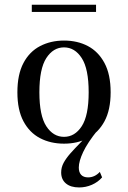

<svg xmlns="http://www.w3.org/2000/svg" viewBox="-20 -600 544 817"><path d="M316.9 197.6Q280.6 197.6 260.5 180.6Q240.3 163.7 240.3 133.9Q240.3 112.1 250.8 92.7Q261.3 73.4 279.4 52.8Q297.6 32.3 321 8.5Q344.4 -15.3 370.2 -46L396 -46.8Q352.4 7.3 333.9 46.8Q315.3 86.3 315.3 112.9Q315.3 133.1 325.4 144Q335.5 154.8 354.8 154.8Q383.1 154.8 404.8 131.5L414.5 154.8Q396.8 175 371 186.3Q345.2 197.6 316.9 197.6ZM252.4 11.3Q195.2 11.3 150.4 -12.1Q105.6 -35.5 79.8 -83.9Q54 -132.3 54 -207.3Q54 -283.1 79.8 -331.9Q105.6 -380.6 150.8 -404Q196 -427.4 252.4 -427.4Q309.7 -427.4 354 -404Q398.4 -380.6 424.6 -331.9Q450.8 -283.1 450.8 -207.3Q450.8 -132.3 424.6 -83.9Q398.4 -35.5 354 -12.1Q309.7 11.3 252.4 11.3ZM252.4 -17.7Q298.4 -17.7 327.8 -62.9Q357.3 -108.1 357.3 -207.3Q357.3 -307.3 327.8 -352.8Q298.4 -398.4 252.4 -398.4Q206.5 -398.4 177 -352.8Q147.6 -307.3 147.6 -207.3Q147.6 -108.1 177 -62.9Q206.5 -17.7 252.4 -17.7ZM115.3 -549.2V-579.8H388.7V-549.2Z"/></svg>

Font: Playfair 5pt SemiExpanded Light Medium
Style: Regular
Weight: 500
Version: Version 2.203